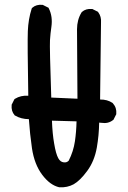

<svg xmlns="http://www.w3.org/2000/svg" viewBox="-20 -792 540 812"><path d="M230.5 0Q191.4 -8.8 158.2 -53.2Q125.5 -96.7 115.2 -164.6Q106.4 -225.6 102.1 -288.1Q69.8 -288.1 43.9 -303.2L42.5 -303.7L41.5 -305.2Q26.9 -321.8 29.3 -347.7V-349.6L30.3 -351.1L40 -370.6L41.5 -373L43.9 -374.5Q67.9 -389.2 99.6 -387.2Q95.7 -611.8 97.7 -660.2Q99.6 -710.4 113.8 -754.9L114.7 -757.3L116.7 -759.3Q133.3 -773.9 159.2 -771.5H161.1L162.6 -770.5L182.1 -760.7L185.1 -759.3L186.5 -756.3Q203.6 -722.2 197.3 -678.2Q195.3 -665 193.8 -650.9Q192.4 -636.7 191.4 -622.1Q189.5 -593.3 196.8 -379.4L307.6 -374.5L305.7 -668Q305.7 -708 324.7 -739.3L325.7 -740.7L326.7 -741.7Q343.3 -756.3 369.1 -753.9H371.1L372.6 -752.9L392.1 -743.2L394 -742.2L395.5 -740.2Q409.2 -721.7 407.2 -696.8L403.3 -371.1Q433.6 -371.6 455.6 -356.9L456.5 -356L457.5 -355Q474.1 -336.4 471.7 -310.5V-308.6L470.7 -307.1L460.9 -287.6L460 -285.6L458 -284.2Q437.5 -268.1 409.7 -272.5L399.4 -273.4Q398.9 -246.1 396.5 -220.2Q394 -194.3 389.6 -168.5Q379.4 -110.4 348.6 -68.8Q333.5 -48.3 319.3 -34.4Q305.2 -20.5 291.5 -12.7Q264.2 2 231.9 0H231ZM270.5 -112.3Q290.5 -151.4 296.9 -194.8Q299.8 -214.8 301.5 -235.8Q303.2 -256.8 303.7 -278.8L199.7 -281.7Q201.7 -226.6 209 -185.1Q216.3 -141.1 226.6 -122.6Q235.4 -106.9 249 -105.5Q255.9 -104.5 261 -106.2Q266.1 -107.9 270.5 -112.3Z"/></svg>

Font: NaikaiFont
Style: Bold
Weight: 700
Version: Version 1.89